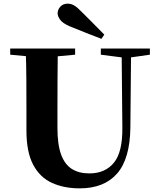

<svg xmlns="http://www.w3.org/2000/svg" viewBox="-20 -1013 869 1053"><path d="M552 -823 536 -800Q493 -816 450 -833.5Q407 -851 364 -868Q324 -885 310 -904.5Q296 -924 296 -940Q296 -960 311 -976.5Q326 -993 351 -993Q370 -993 387 -983Q404 -973 429 -947Q458 -918 489.5 -886.5Q521 -855 552 -823ZM417 20Q331 20 265 -10Q199 -40 162 -109.5Q125 -179 125 -297V-406Q125 -490 124.5 -576Q124 -662 121 -747H297Q296 -662 295.5 -577Q295 -492 295 -406V-312Q295 -221 315 -166Q335 -111 374 -86.5Q413 -62 470 -62Q557 -62 605 -121Q653 -180 651 -316L647 -747H699L695 -314Q693 -142 622 -61Q551 20 417 20ZM36 -713V-747H392V-713L228 -698H198ZM533 -713V-747H802V-713L689 -697H657Z"/></svg>

Font: Noto Serif SC ExtraLight Black
Style: Regular
Weight: 900
Version: Version 2.002-H1;hotconv 1.1.0;makeotfexe 2.6.0